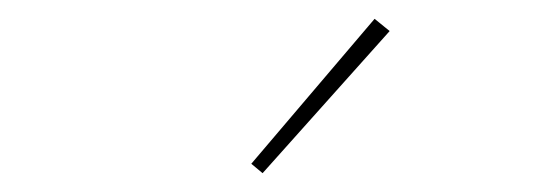

<svg xmlns="http://www.w3.org/2000/svg" viewBox="-20 -771 580 204"><path d="M259 -587 247 -597 378 -751 394 -738Z"/></svg>

Font: IBM Plex Sans Cond Thin
Style: Italic
Weight: 100
Width: 3
Italic angle: -11°
Designer: Mike Abbink, Paul van der Laan, Pieter van Rosmalen
Foundry: Bold Monday
Version: Version 1.3